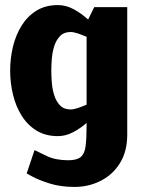

<svg xmlns="http://www.w3.org/2000/svg" viewBox="-20 -528 563 756"><path d="M258 -402Q232 -402 216.5 -386Q201 -370 193.5 -346Q186 -322 184 -296Q182 -270 182 -250Q182 -229 184 -203Q186 -177 193.5 -153Q201 -129 216.5 -113Q232 -97 258 -97Q269 -97 286 -102.5Q303 -108 321 -116V-383Q303 -391 286 -396.5Q269 -402 258 -402ZM116 63Q130 70 164.5 86.5Q199 103 249 103Q282 103 297.5 90.5Q313 78 317 48Q321 18 321 -35V-44Q296 -22 267 -7Q238 8 208 8Q159 8 123.5 -14Q88 -36 65 -73Q42 -110 31 -156Q20 -202 20 -250Q20 -298 31 -344Q42 -390 65 -427Q88 -464 123.5 -486Q159 -508 208 -508Q240 -508 270.5 -491.5Q301 -475 327 -451L351 -500H481V2Q481 68 452.5 114Q424 160 376.5 184Q329 208 274 208H273Q218 208 175.5 194.5Q133 181 109 168Q85 155 85 155Z"/></svg>

Font: Epunda Sans ExtraBold
Style: Regular
Weight: 800
Designer: Simon Atzbach
Foundry: typofactur
Version: Version 2.204; ttfautohint (v1.8.4.7-5d5b)